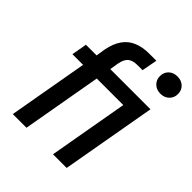

<svg xmlns="http://www.w3.org/2000/svg" viewBox="-204 -867 993 993"><g transform="rotate(45 292.5 -370.0)"><path d="M54 0 131 -437H53L68 -521H146L154 -572Q164 -624 187.5 -657Q211 -690 247.5 -705Q284 -720 332 -720H384L368 -635H332Q297 -635 279 -620.5Q261 -606 254 -570L246 -521H540L448 0H348L425 -437H231L154 0ZM519 -614Q490 -614 471.5 -632Q453 -650 453 -677Q453 -705 471.5 -722.5Q490 -740 519 -740Q548 -740 566.5 -722.5Q585 -705 585 -677Q585 -650 566.5 -632Q548 -614 519 -614Z"/></g></svg>

Font: DM Sans 10pt Medium
Style: Italic
Weight: 500
Italic angle: -10°
Version: Version 4.004;gftools[0.9.30]